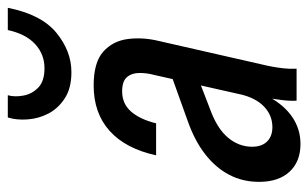

<svg xmlns="http://www.w3.org/2000/svg" viewBox="-169 -611 790 492"><g transform="rotate(-90 226.0 -365.0)"><path d="M214 0Q213 -16 215.5 -36.5Q218 -57 222 -81H216L280 -365Q285 -383 285 -402.5Q285 -422 274.5 -434.5Q264 -447 238 -447Q206 -447 186 -424Q166 -401 156 -360H74Q91 -438 136.5 -479Q182 -520 253 -520Q312 -520 339.5 -495.5Q367 -471 372 -432.5Q377 -394 367 -353L303 -72Q299 -52 297 -34.5Q295 -17 296 0ZM103 10Q58 10 32 -18Q6 -46 6 -96Q6 -138 24 -172.5Q42 -207 76.5 -234Q111 -261 162 -279L293 -326L276 -254L193 -222Q143 -204 119.5 -176Q96 -148 96 -114Q96 -89 109.5 -75.5Q123 -62 146 -62Q177 -62 199.5 -84Q222 -106 231 -147L225 -73Q203 -32 172 -11Q141 10 103 10ZM287 -577Q246 -577 220 -594Q194 -611 181 -636Q168 -661 166 -689.5Q164 -718 171 -740H228Q223 -723 227 -700.5Q231 -678 247.5 -662Q264 -646 297 -646Q333 -646 359 -670Q385 -694 395 -740H452Q435 -654 388 -615.5Q341 -577 287 -577Z"/></g></svg>

Font: Instrument Sans Condensed Medium
Style: Italic
Weight: 500
Width: 3
Italic angle: -13°
Designer: Rodrigo Fuenzalida
Foundry: fragTYPE
Version: Version 1.000;gftools[0.9.28]